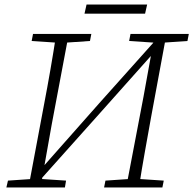

<svg xmlns="http://www.w3.org/2000/svg" viewBox="-20 -823 849 843"><path d="M8 0 15 -30 133 -38H149L270 -30L265 0ZM105 0 173 -362Q188 -440 201.5 -518Q215 -596 227 -674H282L207 -276L158 0ZM119 -643 125 -674H381L375 -643L257 -635H240ZM437 0 443 -30 561 -38H578L699 -30L693 0ZM534 0 610 -398 660 -674H711L644 -312Q630 -234 616 -156Q602 -78 590 0ZM547 -643 553 -674H809L803 -643L686 -635H669ZM144 -19V-75H155L415 -369L677 -662L678 -606H668L406 -312ZM351 -763 360 -803H626L617 -763Z"/></svg>

Font: Source Serif 4 18pt Light
Style: Italic
Weight: 300
Italic angle: -12°
Designer: Frank Grießhammer
Foundry: Adobe Systems Incorporated
Version: Version 4.004;hotconv 1.0.116;makeotfexe 2.5.65601